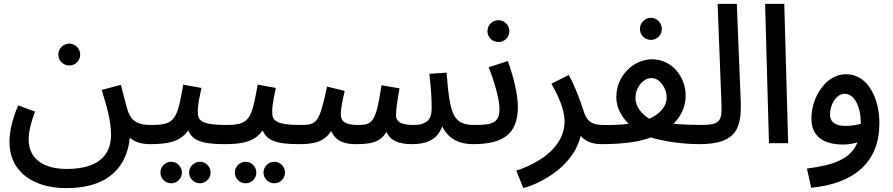

<svg xmlns="http://www.w3.org/2000/svg" viewBox="-20 -739 4611 991"><path d="M338 -401C369 -401 394 -426 394 -457C394 -488 369 -514 338 -514C306 -514 281 -488 281 -457C281 -426 306 -401 338 -401ZM29 -8C29 157 163 232 322 232C548 232 636 114 650 -28C674 -7 709 5 752 5C788 5 811 -19 811 -47C811 -73 797 -94 762 -94C703 -94 659 -104 638 -173C631 -194 624 -225 604 -301L505 -275C530 -192 553 -120 553 -42C553 50 501 133 325 133C211 133 128 86 128 -20C128 -60 139 -105 161 -163L74 -195C40 -116 29 -55 29 -8Z M752 5C847 5 908 -6 952 -66C971 -17 1017 5 1136 5C1171 5 1194 -19 1194 -47C1194 -73 1180 -94 1146 -94C1007 -94 1001 -123 1001 -166C1001 -199 1012 -250 1020 -285L926 -302C894 -122 884 -94 762 -94ZM1012 207C1042 207 1067 182 1067 152C1067 121 1042 96 1012 96C981 96 956 121 956 152C956 182 981 207 1012 207ZM864 207C894 207 919 182 919 152C919 121 894 96 864 96C833 96 808 121 808 152C808 182 833 207 864 207Z M1136 5C1231 5 1292 -6 1336 -66C1355 -17 1401 5 1520 5C1555 5 1578 -19 1578 -47C1578 -73 1564 -94 1530 -94C1391 -94 1385 -123 1385 -166C1385 -199 1396 -250 1404 -285L1310 -302C1278 -122 1268 -94 1146 -94ZM1396 207C1426 207 1451 182 1451 152C1451 121 1426 96 1396 96C1365 96 1340 121 1340 152C1340 182 1365 207 1396 207ZM1248 207C1278 207 1303 182 1303 152C1303 121 1278 96 1248 96C1217 96 1192 121 1192 152C1192 182 1217 207 1248 207Z M1520 5C1597 5 1652 -4 1689 -63C1715 -4 1770 5 1815 5C1899 5 1941 -5 1975 -58C1994 -14 2037 5 2106 5C2178 5 2235 -14 2263 -87C2290 -27 2346 5 2420 5C2456 5 2479 -19 2479 -47C2479 -73 2464 -94 2430 -94C2319 -94 2302 -145 2285 -364L2196 -358C2206 -274 2208 -223 2208 -177C2208 -121 2180 -94 2115 -94C2037 -94 2024 -118 2024 -146C2024 -178 2035 -244 2042 -283L1949 -299C1920 -105 1902 -94 1826 -94C1759 -94 1739 -115 1739 -149C1739 -186 1752 -237 1759 -270L1668 -292C1628 -104 1616 -94 1530 -94Z M2553 -522C2584 -522 2609 -547 2609 -578C2609 -609 2584 -635 2553 -635C2521 -635 2496 -609 2496 -578C2496 -547 2521 -522 2553 -522ZM2420 5C2568 5 2653 -40 2653 -188C2653 -256 2626 -358 2601 -424L2503 -392C2531 -317 2558 -229 2558 -177C2558 -106 2524 -94 2430 -94Z M2681 232C2794 201 2946 104 2977 -38C2999 -12 3033 5 3085 5C3120 5 3144 -19 3144 -47C3144 -73 3129 -94 3095 -94C3036 -94 3009 -110 2991 -170C2978 -210 2953 -283 2916 -352L2826 -307C2861 -245 2894 -175 2894 -113C2894 -16 2823 81 2645 142Z M3340 -533C3371 -533 3396 -558 3396 -589C3396 -621 3371 -647 3340 -647C3308 -647 3283 -621 3283 -589C3283 -558 3308 -533 3340 -533ZM3085 5C3171 5 3259 -3 3317 -22C3324 -24 3332 -27 3339 -30C3406 -9 3503 5 3590 5C3626 5 3649 -19 3649 -47C3649 -73 3634 -94 3600 -94C3559 -94 3505 -96 3456 -100C3494 -138 3519 -186 3519 -246C3519 -340 3450 -433 3346 -433C3252 -433 3161 -350 3161 -238C3161 -176 3194 -131 3225 -100C3186 -95 3140 -93 3095 -94ZM3260 -234C3260 -286 3298 -336 3343 -336C3388 -336 3421 -280 3421 -238C3421 -187 3383 -149 3331 -126C3292 -151 3260 -187 3260 -234Z M3590 5C3783 5 3809 -78 3803 -224L3783 -719H3684L3703 -221C3707 -119 3706 -94 3599 -94Z M3949 0H4048L4028 -719H3929Z M4167 230C4394 208 4519 95 4519 -104C4519 -227 4462 -356 4347 -356C4242 -356 4168 -237 4168 -127C4168 -35 4231 7 4331 7C4357 7 4383 3 4406 -4C4369 86 4275 114 4145 131ZM4264 -149C4264 -198 4296 -255 4340 -255C4393 -255 4423 -181 4423 -106V-100C4399 -93 4371 -89 4346 -89C4288 -89 4264 -111 4264 -149Z"/></svg>

Font: Noto Sans Arabic UI Md
Style: Regular
Weight: 500
Designer: Monotype Design Team, Nadine Chahine and Nizar Qandah
Foundry: Monotype Imaging Inc.
Version: Version 2.010